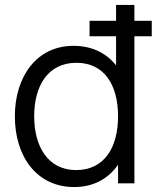

<svg xmlns="http://www.w3.org/2000/svg" viewBox="-20 -740 632 775"><path d="M279.5 15C358 15 417.5 -19 456.5 -75V0H522.5V-593.5H592.5V-656H522.5V-720H448.5V-656H341.5V-593.5H448.5V-476C409.5 -525.5 351.5 -555 276.5 -555C128.5 -555 40 -431.5 40 -270.5C40 -108.5 128 15 279.5 15ZM287 -53.5C174.5 -53.5 118 -147.5 118 -270.5C118 -392.5 172.5 -486.5 288.5 -486.5C401 -486.5 456.5 -397.5 456.5 -270.5C456.5 -145.5 402 -53.5 287 -53.5Z"/></svg>

Font: Hauora
Style: Regular
Weight: 400
Designer: Mikhail Sharanda
Foundry: WCYS & Co.
Version: Version 1.010